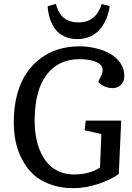

<svg xmlns="http://www.w3.org/2000/svg" viewBox="-20 -953 681 987"><path d="M267.1 -933.1Q279.8 -884.3 308.3 -861.1Q336.9 -837.9 384.8 -837.9Q472.7 -837.9 502.9 -932.1L543.9 -921.9Q539.6 -888.7 527.8 -859.4Q516.1 -830.1 496.3 -805.4Q476.6 -780.8 445.8 -766.4Q415 -752 377 -752Q339.8 -752 311 -765.6Q282.2 -779.3 264.4 -803Q246.6 -826.7 236.8 -856.4Q227.1 -886.2 225.1 -920.9ZM603 -333 590.8 -59.1Q550.3 -28.8 484.9 -7.3Q419.4 14.2 356 14.2Q290.5 14.2 237.8 -5.4Q185.1 -24.9 150.6 -57.1Q116.2 -89.4 93.3 -133.8Q70.3 -178.2 60.5 -225.6Q50.8 -272.9 50.8 -325.2Q50.8 -402.3 67.9 -466.6Q85 -530.8 115.7 -576.2Q146.5 -621.6 188.7 -653.1Q231 -684.6 281.2 -699.7Q331.5 -714.8 388.2 -714.8Q430.7 -714.8 470.9 -705.3Q511.2 -695.8 544.7 -677.5Q578.1 -659.2 598.6 -629.4Q619.1 -599.6 619.1 -563Q619.1 -533.7 601.6 -516.8Q584 -500 560.1 -500Q515.1 -500 484.9 -532.2L502 -567.9Q511.2 -589.8 505.9 -605.2Q500.5 -620.6 482.2 -630.4Q463.9 -640.1 440.2 -644.5Q416.5 -648.9 389.2 -648.9Q279.8 -648.9 219 -567.9Q158.2 -486.8 158.2 -333Q158.2 -286.6 165.8 -245.6Q173.3 -204.6 189.5 -169.7Q205.6 -134.8 229 -109.6Q252.4 -84.5 285.9 -70.3Q319.3 -56.2 359.9 -56.2Q440.4 -56.2 494.1 -91.8L501 -264.2L415 -283.2L420.9 -333Z"/></svg>

Font: Literata Book Medium
Style: Italic
Weight: 500
Italic angle: -3°
Designer: Latin by Veronika Burian and Jose Scaglione. Greek by Irene Vlachou. Cyrillic by Vera Evstafieva
Foundry: TypeTogether
Version: Version 1.003;PS 001.003;hotconv 1.0.88;makeotf.lib2.5.64775